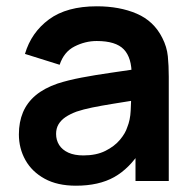

<svg xmlns="http://www.w3.org/2000/svg" viewBox="-20 -575 616 610"><path d="M221.2 15Q162.3 15 121.9 -7.2Q81.4 -29.4 60.7 -66.5Q40 -103.5 40 -148Q40 -187.2 53 -218.2Q66.1 -249.2 93.1 -272Q120.2 -294.8 162.8 -309.5Q195.7 -320.2 239.2 -328.5Q282.8 -336.8 334.1 -344.1Q385.4 -351.4 441.7 -359.8L398.3 -335.7Q398.8 -391.6 373.4 -418.1Q348 -444.7 287.3 -444.7Q251 -444.7 217 -427.5Q183.1 -410.4 169.5 -369.2L59.3 -403.7Q79.4 -472 135.8 -513.5Q192.2 -555 287.7 -555Q359.8 -555 414.3 -531.6Q468.9 -508.2 495.7 -454.5Q510.2 -426.2 513.2 -396.4Q516.2 -366.7 516.2 -331.3V0H410.5V-117.2L428 -97.8Q391.5 -39.6 342.7 -12.3Q293.9 15 221.2 15ZM245 -81.2Q286 -81.2 314.9 -95.7Q343.8 -110.2 361.2 -131Q378.5 -151.8 384.3 -170.7Q393.8 -193.7 395.2 -223.4Q396.7 -253.1 396.7 -271.7L433.7 -260.5Q378.8 -251.8 339.8 -245.4Q300.8 -239.1 272.9 -233.4Q245.1 -227.7 223.5 -220.5Q202.8 -212.8 188.2 -203Q173.7 -193.1 165.9 -180Q158.2 -166.9 158.2 -149.5Q158.2 -129.8 168 -114.3Q177.9 -98.8 197.2 -90Q216.5 -81.2 245 -81.2Z"/></svg>

Font: Manrope ExtraLight
Style: Regular
Weight: 200
Designer: Mikhail Sharanda
Foundry: Mikhail Sharanda
Version: Version 4.505